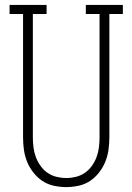

<svg xmlns="http://www.w3.org/2000/svg" viewBox="-20 -755 540 783"><path d="M250 8Q225 8 199.5 2.5Q174 -3 153 -17Q132 -31 116 -51.5Q100 -72 90.5 -95.5Q81 -119 77.5 -144.5Q74 -170 74 -195V-698H19V-735H170V-698H114V-195Q114 -175 116.5 -154.5Q119 -134 126 -115Q133 -96 145 -79Q157 -62 173.5 -50.5Q190 -39 210 -34Q230 -29 250 -29Q270 -29 290 -34Q310 -39 326.5 -50.5Q343 -62 355 -79Q367 -96 374 -115Q381 -134 383.5 -154.5Q386 -175 386 -195V-698H330V-735H481V-698H426V-195Q426 -170 422.5 -144.5Q419 -119 409.5 -95.5Q400 -72 384 -51.5Q368 -31 347 -17Q326 -3 300.5 2.5Q275 8 250 8Z"/></svg>

Font: Iosevka Slab Extralight
Style: Regular
Weight: 200
Monospace: yes
Designer: Belleve Invis
Foundry: Belleve Invis
Version: Version 11.1.1; ttfautohint (v1.8.3)